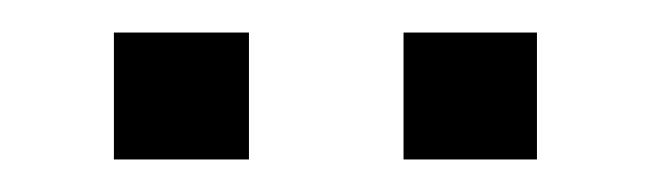

<svg xmlns="http://www.w3.org/2000/svg" viewBox="-20 -662 400 118"><path d="M310 -642V-564H228V-642ZM133 -642V-564H50V-642Z"/></svg>

Font: Blinker
Style: Regular
Weight: 400
Designer: Juergen Huber
Foundry: supertype
Version: Version 1.017;hotconv 1.0.117;makeotfexe 2.5.65602